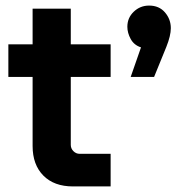

<svg xmlns="http://www.w3.org/2000/svg" viewBox="-20 -669 633 689"><path d="M242 0Q174 0 135.5 -39Q97 -78 97 -145V-638H234V-149Q234 -136 243.5 -126.5Q253 -117 266 -117H377V0ZM10 -393V-510H377V-393ZM449 -393 486 -499Q461 -507 449 -529Q437 -551 437 -573Q437 -605 460 -627Q483 -649 515 -649Q551 -649 572 -624.5Q593 -600 593 -568Q593 -541 577 -501L533 -393Z"/></svg>

Font: MuseoModerno Thin SemiBold
Style: Regular
Weight: 600
Version: Version 1.003